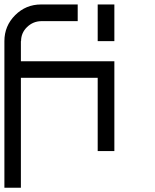

<svg xmlns="http://www.w3.org/2000/svg" viewBox="-20 -687 707 873"><path d="M500 -666.7V-500H424.2V-666.7ZM75 -333.3V166.7H0V-500Q0 -569.2 48.8 -617.9Q97.5 -666.7 166.7 -666.7H333.3V-590.8H166.7Q130 -590 102.9 -563.8Q75.8 -537.5 75.8 -500H75V-408.3H500V0H424.2V-333.3Z"/></svg>

Font: 0xA000-Squareish-Mono
Style: Squareish-Mono
Weight: 400
Version: Version 0.1